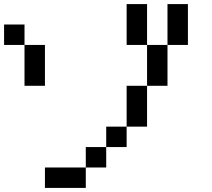

<svg xmlns="http://www.w3.org/2000/svg" viewBox="-20 -920 1040 940"><path d="M0 -700V-800H100V-700ZM900 -700H800V-900H900ZM200 0V-100H400V0ZM200 -500H100V-700H200ZM400 -100V-200H500V-100ZM600 -200H500V-300H600ZM600 -500H700V-300H600ZM600 -700V-900H700V-700ZM800 -500H700V-700H800Z"/></svg>

Font: Galmuri9 Regular
Style: Regular
Weight: 400
Designer: Lee Minseo (quiple)
Version: Version 2.399;hotconv 1.1.1;makeotfexe 2.6.0 DEVELOPMENT